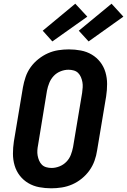

<svg xmlns="http://www.w3.org/2000/svg" viewBox="-20 -1010 687 1038"><path d="M257 8Q224 8 192 2Q160 -4 133 -20Q106 -36 87 -60.5Q68 -85 59 -115.5Q50 -146 50 -179Q50 -212 55 -245L104 -538Q109 -566 118.5 -594Q128 -622 145.5 -646.5Q163 -671 187.5 -690.5Q212 -710 239 -722Q266 -734 295 -738.5Q324 -743 352 -743Q385 -743 417 -737Q449 -731 476 -715Q503 -699 522 -674.5Q541 -650 550 -619.5Q559 -589 559 -556Q559 -523 554 -490L505 -197Q501 -169 491 -141Q481 -113 463.5 -88.5Q446 -64 422 -44.5Q398 -25 370.5 -13Q343 -1 314 3.5Q285 8 257 8ZM259 -102Q280 -102 301.5 -110.5Q323 -119 339 -135.5Q355 -152 363 -173Q371 -194 375 -215L424 -508Q426 -523 427 -537.5Q428 -552 425.5 -566Q423 -580 417.5 -593Q412 -606 402.5 -615.5Q393 -625 379 -629Q365 -633 350 -633Q329 -633 307.5 -624.5Q286 -616 270.5 -599.5Q255 -583 246.5 -562Q238 -541 234 -520L186 -227Q183 -212 182 -197.5Q181 -183 183.5 -169Q186 -155 191.5 -142Q197 -129 206.5 -119.5Q216 -110 230 -106Q244 -102 259 -102ZM459 -786 406 -844 583 -990 647 -920ZM263 -786 211 -844 387 -990 452 -920Z"/></svg>

Font: Iosevka SS04 XBd Ex
Style: Italic
Weight: 800
Width: 7
Italic angle: -9°
Monospace: yes
Designer: Belleve Invis
Foundry: Belleve Invis
Version: Version 19.0.0; ttfautohint (v1.8.4)